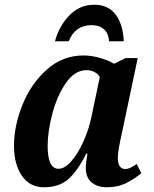

<svg xmlns="http://www.w3.org/2000/svg" viewBox="-20 -780 649 810"><path d="M39 -165Q39 -248 74.5 -337Q110 -426 177 -486Q244 -546 332 -546Q366 -546 402.5 -535.5Q439 -525 461 -511L510 -535H561L495 -222Q477 -143 477 -114Q477 -91 485 -79Q493 -67 508 -67Q519 -67 528.5 -71.5Q538 -76 557 -88L576 -49Q544 -23 510 -6.5Q476 10 431 10Q390 10 366 -11Q342 -32 342 -70Q342 -92 349 -132H344Q307 -58 268 -24Q229 10 166 10Q105 10 72 -39Q39 -88 39 -165ZM366 -288 401 -455Q393 -469 378 -476.5Q363 -484 345 -484Q296 -484 258.5 -430.5Q221 -377 201 -301Q181 -225 181 -164Q181 -68 227 -68Q253 -68 281 -100Q309 -132 332 -183Q355 -234 366 -288ZM378 -760Q436 -760 467.5 -719Q499 -678 502 -606H440Q438 -640 418 -657Q398 -674 366 -674Q297 -674 270 -606H212Q229 -670 272.5 -715Q316 -760 378 -760Z"/></svg>

Font: Noto Serif Narrow
Style: Bold Italic
Weight: 700
Width: 4
Italic angle: -12°
Designer: Monotype Design Team
Foundry: Monotype Imaging Inc.
Version: Version 1.001